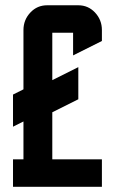

<svg xmlns="http://www.w3.org/2000/svg" viewBox="-20 -715 440 735"><path d="M180.2 -589.8V-408.2L279.8 -458V-335L180.2 -285.2V-105H370.1V0H29.8V-105H69.8V-250L29.8 -230V-353L69.8 -373V-600.1Q69.8 -639.2 96.7 -667.5Q122.6 -694.8 160.2 -694.8H279.8Q317.4 -694.8 343.3 -667.5Q370.1 -639.2 370.1 -600.1V-558.1L259.8 -502.9V-589.8Z"/></svg>

Font: Horta
Style: Regular
Weight: 600
Width: 3
Version: Version 0.11